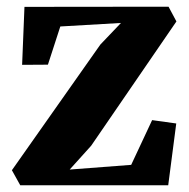

<svg xmlns="http://www.w3.org/2000/svg" viewBox="-20 -553 565 573"><path d="M341 -484.5 160 -474 123 -360 46 -359.5 53 -532.5 483 -533 506.5 -489 252 -118 188 -47 371.5 -61 434 -194.5 506 -184.5 482 0H40.5L15.5 -45L279.5 -420Z"/></svg>

Font: Merriweather 72pt ExtraBold
Style: Regular
Weight: 800
Version: Version 2.100